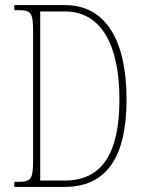

<svg xmlns="http://www.w3.org/2000/svg" viewBox="-20 -734 562 754"><path d="M36 0H234C403 0 477 -124 477 -343C477 -576 395 -714 235 -714H36V-694H49C102 -694 110 -686 110 -609V-110C110 -27 102 -20 48 -20H36ZM234 -25H138V-689H235C378 -689 449 -557 449 -343C449 -128 378 -25 234 -25Z"/></svg>

Font: Noto Serif ExtraCondensed Thin
Style: Regular
Weight: 100
Width: 2
Designer: Monotype Design Team
Foundry: Monotype Imaging Inc.
Version: Version 2.013